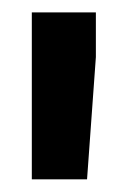

<svg xmlns="http://www.w3.org/2000/svg" viewBox="-20 -770 202 309"><path d="M134.3 -750V-678.2L120.1 -481.4H31.2V-671.4V-750Z"/></svg>

Font: RobotoDEMO
Style: Regular
Weight: 400
Designer: Christian Robertson
Foundry: Google
Version: Version 2.136